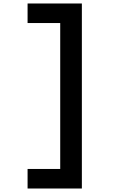

<svg xmlns="http://www.w3.org/2000/svg" viewBox="-20 -930 740 1100"><path d="M138 -910H449V150H138V38H325V-798H138Z"/></svg>

Font: Martian Mono Medium
Style: Regular
Weight: 500
Monospace: yes
Designer: Roman Shamin
Foundry: Evil Martians
Version: Version 1.000; ttfautohint (v1.8.4.7-5d5b)